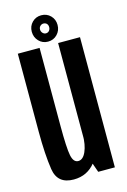

<svg xmlns="http://www.w3.org/2000/svg" viewBox="-115 -791 562 852"><g transform="rotate(-15 166.0 -365.0)"><path d="M228.5 0H305V-598H204.5V-68ZM119.5 -598.5H19.5V-239Q19.5 -136.5 30.2 -65.8Q41 5 115.5 5Q179 5 216.8 -44.5Q254.5 -94 254.5 -162L205 -177Q205 -131 191.5 -100Q178 -69 156 -69Q133.5 -69 126.5 -104Q119.5 -139 119.5 -239.5ZM163.5 -615.5Q189 -615.5 206 -633.2Q223 -651 223 -676.5Q223 -702 206 -719.2Q189 -736.5 163.5 -736.5Q138.5 -736.5 121.5 -719.2Q104.5 -702 104.5 -676.5Q104.5 -651 121.5 -633.2Q138.5 -615.5 163.5 -615.5ZM163.5 -653.5Q155.5 -653.5 149 -660.2Q142.5 -667 142.5 -676.5Q142.5 -686.5 149 -692.5Q155.5 -698.5 163.5 -698.5Q173 -698.5 178.8 -692.5Q184.5 -686.5 184.5 -676.5Q184.5 -667 178.8 -660.2Q173 -653.5 163.5 -653.5Z"/></g></svg>

Font: Anybody ExtraCondensed Medium
Style: Regular
Weight: 500
Width: 2
Version: Version 1.113;gftools[0.9.25]